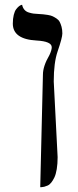

<svg xmlns="http://www.w3.org/2000/svg" viewBox="-20 -574 322 797"><path d="M147 203.1 158.2 -264.2Q158.2 -299.3 185.1 -345.2Q194.8 -365.7 194.8 -377.9Q194.8 -402.3 131.8 -405.8Q33.2 -411.1 33.2 -476.1Q33.2 -496.6 37.1 -512.2Q41 -527.8 46.9 -535.4Q52.7 -543 58.3 -547.6Q64 -552.2 67.9 -553.2L71.8 -554.2Q74.2 -542 81.3 -533.7Q88.4 -525.4 99.9 -522Q111.3 -518.6 118.9 -517.6Q126.5 -516.6 138.2 -516.1L159.2 -514.6Q166 -514.2 178.7 -512Q191.4 -509.8 198.2 -506.6Q205.1 -503.4 214.1 -497.6Q223.1 -491.7 227.5 -483.6Q231.9 -475.6 235.4 -463.1Q238.8 -450.7 238.8 -435.1Q238.8 -417.5 219.2 -360.8Q203.1 -314 203.1 -235.8L219.2 78.1Q219.2 106 215.6 127.9Q211.9 149.9 205.8 162.6Q199.7 175.3 192.6 184.1Q185.5 192.9 177.5 196.3Q169.4 199.7 163.6 201.2Q157.7 202.6 152.6 202.9Q147.5 203.1 147 203.1Z"/></svg>

Font: Linux Libertine G
Style: Regular
Weight: 400
Designer: Philipp H. Poll
Foundry: Philipp H. Poll
Version: Version 4.7.5